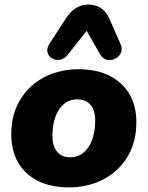

<svg xmlns="http://www.w3.org/2000/svg" viewBox="-20 -804 642 835"><path d="M282 11Q201 11 144.5 -17.5Q88 -46 58.5 -98Q29 -150 29 -219Q29 -290 53.5 -343Q78 -396 119.5 -432Q161 -468 213 -485.5Q265 -503 320 -503Q400 -503 456.5 -474.5Q513 -446 543 -394.5Q573 -343 573 -274Q573 -202 548.5 -149Q524 -96 482.5 -60Q441 -24 389 -6.5Q337 11 282 11ZM285 -120Q319 -120 343.5 -140.5Q368 -161 381 -197Q394 -233 394 -279Q394 -324 373.5 -348Q353 -372 316 -372Q283 -372 258.5 -352Q234 -332 221 -296Q208 -260 208 -213Q208 -168 228.5 -144Q249 -120 285 -120ZM503 -615Q514 -592 506 -574.5Q498 -557 481 -548.5Q464 -540 445.5 -544Q427 -548 415 -568L357 -670L274 -565Q259 -547 240.5 -544Q222 -541 206.5 -550Q191 -559 186.5 -576Q182 -593 196 -615L264 -720Q283 -751 308 -767.5Q333 -784 364 -784Q397 -784 420 -768Q443 -752 456 -722Z"/></svg>

Font: Nunito ExtraLight Black
Style: Italic
Weight: 900
Italic angle: -9°
Version: Version 3.602